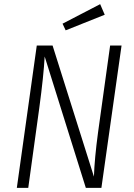

<svg xmlns="http://www.w3.org/2000/svg" viewBox="-20 -904 643 924"><path d="M468 0H393L195 -632Q190 -539 169 -384L116 0H61L157 -685H233L432 -54Q435 -142 452 -268L510 -685H565ZM462 -884 484 -833 296 -758 281 -790Z"/></svg>

Font: Fira Sans Condensed Light
Style: Italic
Weight: 300
Width: 3
Italic angle: -8°
Designer: Carrois Corporate & Edenspiekermann AG
Foundry: Carrois Corporate GbR & Edenspiekermann AG
Version: Version 4.203